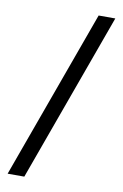

<svg xmlns="http://www.w3.org/2000/svg" viewBox="-105 -867 710 1107"><g transform="rotate(10 250.0 -313.5)"><path d="M21.5 181.6 379.9 -807.6H477.5L119.1 181.6Z"/></g></svg>

Font: Gen Shin Gothic Monospace Bold
Style: Bold
Weight: 700
Designer: [Source Han Sans]
Ryoko NISHIZUKA  (kana & ideographs); Paul D. Hunt (Latin, Greek & Cyrillic); Wenlong ZHANG  (bopomofo
Version: Version 1.002.20150607